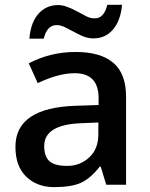

<svg xmlns="http://www.w3.org/2000/svg" viewBox="-20 -765 620 795"><path d="M387.2 -210.9V-257.8L317.9 -254.9Q163.1 -249.5 163.1 -160.6Q163.1 -117.2 184.6 -97.7Q206.1 -78.1 258.8 -78.1Q311.5 -78.1 349.6 -113.3Q387.7 -148.4 387.2 -210.9ZM293 -549.8Q396.5 -549.8 449.2 -504.9Q502 -460 502 -363.8V0H419.9L397 -75.2H393.1Q354 -25.4 314.5 -7.8Q274.9 9.8 204.1 9.8Q133.8 9.8 88.9 -33.2Q43.9 -76.2 43.9 -157.2Q43.9 -319.3 294.9 -327.1L388.2 -330.1V-358.9Q388.2 -461.9 289.1 -461.9Q223.1 -461.9 136.2 -420.9L99.1 -502.9Q189 -549.8 293 -549.8ZM365.2 -606Q335.9 -606 301.8 -625Q267.1 -643.6 249 -652.3Q231 -661.1 214.4 -661.1Q174.8 -661.1 161.1 -605H101.6Q107.4 -672.9 139.6 -708.5Q171.9 -744.1 221.2 -744.1Q251.5 -744.1 301.3 -716.8Q320.3 -706.1 337.9 -697.3Q355.5 -688.5 372.6 -689Q411.1 -689 424.3 -745.1H485.4Q479.5 -679.7 447.8 -642.6Q416 -605.5 365.2 -606Z"/></svg>

Font: OpenSans-Semibold
Style: Regular
Weight: 600
Foundry: Ascender Corporation
Version: Version 1.10